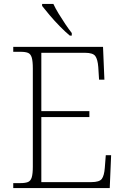

<svg xmlns="http://www.w3.org/2000/svg" viewBox="-20 -951 633 971"><path d="M47 0V-25H84Q108 -25 121.5 -30.5Q135 -36 140.5 -54Q146 -72 146 -108V-605Q146 -642 140.5 -660Q135 -678 122 -683.5Q109 -689 84 -689H47V-714H501L508 -548H481L477 -612Q474 -651 462 -667.5Q450 -684 410 -684H189V-389H432V-359H189V-30H442Q483 -30 495 -46.5Q507 -63 510 -102L515 -166H542L535 0ZM333 -771Q311 -789 283 -817.5Q255 -846 230.5 -875Q206 -904 193 -921V-931H250Q260 -909 276.5 -882Q293 -855 310.5 -829Q328 -803 343 -784V-771Z"/></svg>

Font: Noto Serif ExtraLight
Style: Regular
Weight: 200
Designer: Monotype Design Team
Foundry: Monotype Imaging Inc.
Version: Version 2.015; ttfautohint (v1.8.4.7-5d5b)